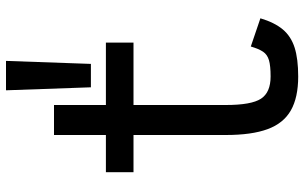

<svg xmlns="http://www.w3.org/2000/svg" viewBox="-207 -793 1014 640"><g transform="rotate(-90 300.0 -473.0)"><path d="M365 14Q295 14 252 -10.5Q209 -35 189.5 -88Q170 -141 170 -227V-535H46V-627H170V-800H270V-627H478V-535H270V-227Q270 -142 291 -110Q312 -78 365 -78Q401 -78 419.5 -83.5Q438 -89 447.5 -103Q457 -117 465 -144L559 -112Q545 -65 522 -37.5Q499 -10 461.5 2Q424 14 365 14ZM329 -677 319 -960H417L407 -677Z"/></g></svg>

Font: Victor Mono Thin
Style: Regular
Weight: 100
Monospace: yes
Designer: Rune Bjørnerås
Version: Version 1.561;gftools[0.9.30]